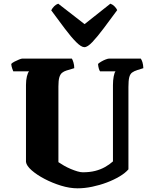

<svg xmlns="http://www.w3.org/2000/svg" viewBox="-20 -1022 823 1042"><path d="M401 0Q358 0 311 -14.5Q264 -29 222 -51Q180 -73 152 -97.5Q124 -122 121 -143V-561Q121 -587 126 -607.5Q131 -628 138 -635H52Q50 -640 46 -651Q42 -662 41 -675Q46 -681 58.5 -687.5Q71 -694 83.5 -699Q96 -704 101 -704H370Q374 -698 378.5 -683.5Q383 -669 383 -652L340 -639Q327 -635 317 -627Q307 -619 302 -602Q297 -585 297 -553V-142Q310 -133 327.5 -123Q345 -113 364 -105Q383 -97 400 -92Q417 -87 429 -87Q467 -87 496.5 -94.5Q526 -102 550 -115.5Q574 -129 593 -146V-560Q593 -586 597 -607Q601 -628 607 -635H523Q519 -640 516 -651Q513 -662 512 -675Q518 -681 530 -688Q542 -695 554 -699.5Q566 -704 572 -704H744Q749 -697 753 -684.5Q757 -672 758 -652L726 -642Q707 -636 696.5 -628Q686 -620 681.5 -602.5Q677 -585 677 -550V-103Q660 -83 629 -64.5Q598 -46 559.5 -31.5Q521 -17 480 -8.5Q439 0 401 0ZM438 -766Q421 -766 393.5 -793.5Q366 -821 331.5 -867Q297 -913 258 -966Q264 -978 274 -988Q284 -998 296 -1002L439 -891L579 -1002Q591 -998 601.5 -987.5Q612 -977 616 -967Q577 -914 542.5 -868Q508 -822 481.5 -794Q455 -766 438 -766Z"/></svg>

Font: Texturina Medium 12pt Black
Style: Regular
Weight: 900
Version: Version 1.002